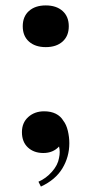

<svg xmlns="http://www.w3.org/2000/svg" viewBox="-20 -551 336 709"><path d="M143 -140Q168 -140 186 -131Q204 -122 214 -105Q225 -91 230.5 -68Q236 -45 236 -22Q236 28 210.5 70.5Q185 113 131 138L122 120Q150 108 172 83Q194 58 198 32Q203 10 198 -10Q176 14 140 14Q105 14 83 -6.5Q61 -27 61 -63Q61 -98 84.5 -119Q108 -140 143 -140ZM149 -531Q188 -531 211 -510.5Q234 -490 234 -454Q234 -418 211 -397.5Q188 -377 149 -377Q110 -377 87 -397.5Q64 -418 64 -454Q64 -490 87 -510.5Q110 -531 149 -531Z"/></svg>

Font: Playfair Display
Style: Bold
Weight: 700
Designer: Claus Eggers Sørensen
Foundry: Claus Eggers Sørensen
Version: Version 1.203